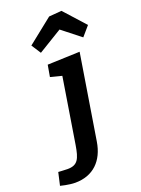

<svg xmlns="http://www.w3.org/2000/svg" viewBox="-303 -911 912 1239"><g transform="rotate(-20 152.5 -291.5)"><path d="M147 -432 75 16C60 107 44 145 -27 145C-55 145 -79 142 -90 142L-110 230C-110 230 -53 245 -10 245C114 245 191 168 211 43L305 -540L83 -532L69 -452ZM232 -719 359 -619 415 -684 285 -828 198 -821 26 -684 68 -619Z"/></g></svg>

Font: Bitter
Style: Bold Italic
Weight: 700
Designer: Sol Matas
Foundry: Sol Matas
Version: Version 1.002